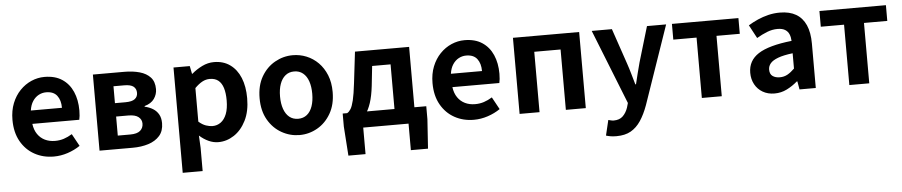

<svg xmlns="http://www.w3.org/2000/svg" viewBox="-44 -878 6611 1407"><g transform="rotate(-5 3261.5 -175.0)"><path d="M323.4 13.8Q244.9 13.8 181.7 -21.2Q118.5 -56.1 81.4 -121.9Q44.2 -187.7 44.2 -279.9Q44.2 -348.1 65.8 -402.2Q87.4 -456.3 124.6 -494.8Q161.8 -533.2 208.5 -553.4Q255.3 -573.5 304.7 -573.5Q382.1 -573.5 434 -539.3Q485.9 -505.1 512.4 -444.7Q538.8 -384.4 538.8 -306.4Q538.8 -285.9 536.9 -267.6Q534.9 -249.4 532.1 -238.4H186.7Q192.9 -192.8 214.2 -162.1Q235.4 -131.4 268.1 -115.5Q300.8 -99.6 342.6 -99.6Q376.6 -99.6 407 -109.4Q437.3 -119.3 468.1 -138.2L517.6 -47.9Q476.7 -19.8 426 -3Q375.4 13.8 323.4 13.8ZM184.4 -336.9H413.3Q413.3 -393.2 387.4 -426.7Q361.6 -460.2 307.1 -460.2Q278 -460.2 252.2 -446.4Q226.4 -432.6 208.4 -405.4Q190.4 -378.2 184.4 -336.9Z M660.3 0V-559.8H891.3Q953.7 -559.8 1003.6 -545.8Q1053.5 -531.8 1082.7 -500.1Q1111.8 -468.5 1111.8 -413.4Q1111.8 -374.9 1089.1 -342.5Q1066.3 -310.2 1017.8 -296.8V-292Q1052.1 -284.5 1078.2 -268.3Q1104.4 -252.1 1119.3 -225.8Q1134.3 -199.4 1134.3 -160.9Q1134.3 -103.7 1103.3 -68.3Q1072.2 -33 1020.4 -16.5Q968.6 0 904.3 0ZM803.1 -336.9H880.1Q928.9 -336.9 949.9 -353.5Q970.9 -370.1 970.9 -398.1Q970.9 -428.2 950.2 -444.7Q929.5 -461.2 882.3 -461.2H803.1ZM803.1 -98.3H894.9Q945.5 -98.3 968.4 -118.3Q991.2 -138.2 991.2 -170.5Q991.2 -200.1 967.3 -219.2Q943.4 -238.4 892.1 -238.4H803.1Z M1253.3 214.9V-559.8H1373L1384.4 -501.9H1387.2Q1422.3 -532.1 1464.5 -552.8Q1506.7 -573.5 1551.8 -573.5Q1620.7 -573.5 1670 -538.1Q1719.4 -502.6 1745.5 -439.1Q1771.6 -375.6 1771.6 -288.9Q1771.6 -192.9 1737.6 -125Q1703.5 -57.1 1649.3 -21.7Q1595.2 13.8 1533.7 13.8Q1497.5 13.8 1462.4 -2.2Q1427.2 -18.1 1395.3 -46.8L1400 44.4V214.9ZM1501.6 -107.4Q1535 -107.4 1562.1 -126.9Q1589.2 -146.4 1604.9 -186.2Q1620.5 -226.1 1620.5 -286.6Q1620.5 -340.3 1608.9 -377.5Q1597.2 -414.6 1573.1 -433.9Q1549.1 -453.2 1509.8 -453.2Q1481.5 -453.2 1455.2 -439Q1429 -424.9 1400 -395.7V-148.7Q1426.7 -125.3 1453 -116.3Q1479.2 -107.4 1501.6 -107.4Z M2131.3 13.8Q2061.3 13.8 1999.6 -21.1Q1937.9 -55.9 1900 -121.7Q1862.2 -187.5 1862.2 -279.9Q1862.2 -372.8 1900 -438.4Q1937.9 -503.9 1999.6 -538.7Q2061.3 -573.5 2131.3 -573.5Q2183.7 -573.5 2232.1 -553.9Q2280.4 -534.2 2318 -496.4Q2355.6 -458.5 2377.6 -404.2Q2399.6 -349.8 2399.6 -279.9Q2399.6 -187.5 2361.6 -121.7Q2323.7 -55.9 2262.5 -21.1Q2201.3 13.8 2131.3 13.8ZM2131.3 -105.8Q2169.3 -105.8 2195.9 -127.3Q2222.5 -148.9 2236 -188.2Q2249.5 -227.4 2249.5 -279.9Q2249.5 -332.7 2236 -371.7Q2222.5 -410.7 2195.9 -432.3Q2169.3 -454 2131.3 -454Q2093.2 -454 2066.7 -432.3Q2040.1 -410.7 2026.3 -371.7Q2012.5 -332.7 2012.5 -279.9Q2012.5 -227.4 2026.3 -188.2Q2040.1 -148.9 2066.7 -127.3Q2093.2 -105.8 2131.3 -105.8Z M2600 0V195.2H2473.9L2459 -20V-115.7H3073.9V-20L3059.5 195.2H2933.4V0ZM2840 -43.2V-444.1H2704.4L2688.6 -298.5Q2680.3 -226 2663.8 -175.5Q2647.2 -125.1 2623.8 -93.8Q2600.4 -62.5 2571.2 -47.7Q2542 -32.8 2508.1 -30.5L2492 -115.7Q2506.7 -123.9 2518.4 -142.5Q2530.2 -161 2541 -204.9Q2551.7 -248.9 2561.2 -330.9L2588.3 -559.8H2986.5V-43.2Z M3413.4 13.8Q3334.9 13.8 3271.7 -21.2Q3208.5 -56.1 3171.4 -121.9Q3134.2 -187.7 3134.2 -279.9Q3134.2 -348.1 3155.8 -402.2Q3177.4 -456.3 3214.6 -494.8Q3251.8 -533.2 3298.5 -553.4Q3345.3 -573.5 3394.7 -573.5Q3472.1 -573.5 3524 -539.3Q3575.9 -505.1 3602.4 -444.7Q3628.8 -384.4 3628.8 -306.4Q3628.8 -285.9 3626.9 -267.6Q3624.9 -249.4 3622.1 -238.4H3276.7Q3282.9 -192.8 3304.2 -162.1Q3325.4 -131.4 3358.1 -115.5Q3390.8 -99.6 3432.6 -99.6Q3466.6 -99.6 3497 -109.4Q3527.3 -119.3 3558.1 -138.2L3607.6 -47.9Q3566.7 -19.8 3516 -3Q3465.4 13.8 3413.4 13.8ZM3274.4 -336.9H3503.3Q3503.3 -393.2 3477.4 -426.7Q3451.6 -460.2 3397.1 -460.2Q3368 -460.2 3342.2 -446.4Q3316.4 -432.6 3298.4 -405.4Q3280.4 -378.2 3274.4 -336.9Z M3750.3 0V-559.8H4237.3V0H4090.6V-444.1H3897V0Z M4443.8 224.5Q4419.1 224.5 4401.2 221.5Q4383.3 218.5 4367.1 213.5L4394 100.9Q4402 102.6 4412.5 105.5Q4422.9 108.4 4433.3 108.4Q4476.3 108.4 4501 84.2Q4525.6 60 4538.2 22.8L4547.8 -10.6L4329.8 -559.8H4478.2L4566.7 -300Q4579.7 -262.1 4591 -222.2Q4602.2 -182.3 4614 -141.9H4619Q4628.1 -181.5 4638.4 -221.4Q4648.7 -261.3 4658.9 -300L4736.3 -559.8H4877.1L4678 17.1Q4654.1 83 4623.3 129.4Q4592.5 175.8 4549.7 200.2Q4507 224.5 4443.8 224.5Z M5090.9 0V-444.1H4919.8V-559.8H5408.9V-444.1H5237.5V0Z M5625.4 13.8Q5575.9 13.8 5538.6 -7.9Q5501.4 -29.5 5480.8 -67.2Q5460.2 -105 5460.2 -152.6Q5460.2 -242.2 5536.9 -291.6Q5613.7 -341 5782.3 -359.4Q5781.2 -386.8 5772.1 -408.6Q5763 -430.4 5742.4 -442.9Q5721.8 -455.5 5687.1 -455.5Q5648.3 -455.5 5610.3 -440.5Q5572.3 -425.6 5533 -402.4L5480.7 -500.1Q5514.1 -520.7 5551.2 -537.1Q5588.3 -553.4 5629.3 -563.5Q5670.3 -573.5 5714.1 -573.5Q5785.4 -573.5 5833 -545.7Q5880.6 -517.8 5904.9 -463Q5929.1 -408.3 5929.1 -327V0H5809.4L5798.9 -59.9H5794.4Q5758.3 -28.4 5716 -7.3Q5673.8 13.8 5625.4 13.8ZM5673.7 -101.1Q5705.1 -101.1 5730.6 -115.4Q5756.1 -129.7 5782.3 -155.8V-268.4Q5714.4 -260.3 5674.2 -245.2Q5634 -230.1 5617.1 -209.7Q5600.1 -189.3 5600.1 -163.8Q5600.1 -130.8 5620.7 -116Q5641.3 -101.1 5673.7 -101.1Z M6175.9 0V-444.1H6004.8V-559.8H6493.9V-444.1H6322.5V0Z"/></g></svg>

Font: Noto Sans KR Thin
Style: Regular
Weight: 100
Designer: Ryoko NISHIZUKA 西塚涼子 (kana, bopomofo & ideographs); Paul D. Hunt (Latin, Greek & Cyrillic); Sandoll Communications 산돌커뮤니
Foundry: Adobe
Version: Version 2.004-H2;hotconv 1.0.118;makeotfexe 2.5.65603